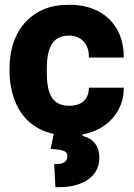

<svg xmlns="http://www.w3.org/2000/svg" viewBox="-20 -558 562 804"><path d="M20 -257C20 -220 26 -185 36 -153C61 -76 114 -17 205 3L192 65C231 70 262 68 262 96C262 120 245 129 215 129H207L212 226H219C247 226 272 224 294 218C347 204 396 170 396 102C396 51 367 20 325 11L326 5C368 -3 405 -21 432 -44C467 -74 498 -123 498 -184V-191H352V-184C349 -140 320 -115 270 -115C193 -115 176 -175 176 -255V-269C176 -348 194 -409 269 -409C319 -409 352 -374 352 -324V-317H498V-324C498 -356 492 -386 481 -413C449 -489 377 -538 271 -538C229 -538 192 -532 161 -518C72 -479 20 -392 20 -271Z"/></svg>

Font: Asimov Pro
Style: Blk
Weight: 900
Designer: Google
Version: Version 2.000980; 2014